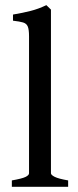

<svg xmlns="http://www.w3.org/2000/svg" viewBox="-20 -716 300 736"><path d="M25.4 0V-24.4Q64.5 -31.2 77.9 -37.8Q91.3 -44.4 91.3 -51.8V-576.7Q91.3 -603 86.4 -614.5Q81.5 -626 68.4 -629.9Q55.2 -633.8 29.8 -636.7V-660.2Q67.4 -666.5 97.2 -674.1Q127 -681.6 157.7 -696.3L175.3 -679.2V-51.8Q175.3 -45.4 189.7 -38.1Q204.1 -30.8 241.2 -24.4V0Z"/></svg>

Font: Dai Banna SIL
Style: Regular
Weight: 400
Designer: Victor Gaultney
Foundry: SIL International
Version: Version 4.000